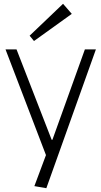

<svg xmlns="http://www.w3.org/2000/svg" viewBox="-20 -800 534 1011"><path d="M161 180 232 -10 226 27 9 -540H67L252 -64H256L427 -540H485L224 191ZM358 -727 159 -584 136 -612 312 -780Z"/></svg>

Font: Pathway Extreme 8pt Thin 12pt Thin
Style: Regular
Weight: 250
Version: Version 1.001;gftools[0.9.26]